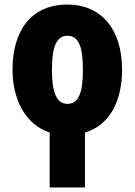

<svg xmlns="http://www.w3.org/2000/svg" viewBox="-20 -583 592 843"><path d="M198 240H353V-1C468 -35 516 -149 516 -277C516 -461 419 -563 277 -563C112 -563 35 -443 35 -277C35 -148 90 -37 198 -1ZM276 -127C228 -127 208 -178 208 -276C208 -377 228 -426 276 -426C326 -426 344 -376 344 -277C344 -177 326 -127 276 -127Z"/></svg>

Font: Noto Sans Condensed Black
Style: Regular
Weight: 900
Width: 3
Designer: Monotype Design Team
Foundry: Monotype Imaging Inc.
Version: Version 2.013